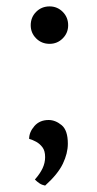

<svg xmlns="http://www.w3.org/2000/svg" viewBox="-20 -479 303 600"><path d="M135 -342Q110 -342 93 -359Q76 -376 76 -400Q76 -425 93 -442Q110 -459 135 -459Q159 -459 176 -442Q193 -425 193 -400Q193 -376 176 -359Q159 -342 135 -342ZM121 101Q111 99 103.5 94Q96 89 89 82Q105 64 113 47Q121 30 121 12Q121 -8 112.5 -19Q104 -30 93 -36Q82 -42 71 -45Q71 -66 87.5 -85Q104 -104 132 -104Q153 -104 172.5 -88Q192 -72 192 -30Q192 0 176.5 32.5Q161 65 121 101Z"/></svg>

Font: Arima Thin Medium
Style: Regular
Weight: 500
Version: Version 1.100